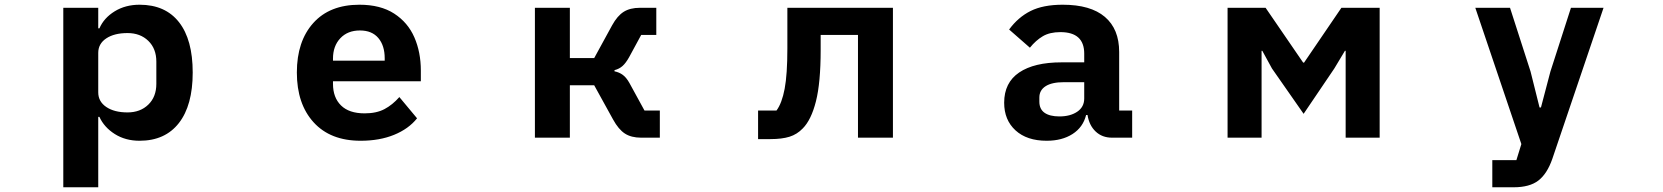

<svg xmlns="http://www.w3.org/2000/svg" viewBox="-20 -583 7040 813"><path d="M248 210V-550H396V-463H401Q420 -507 465.5 -535Q511 -563 571 -563Q680 -563 738 -489Q796 -415 796 -276Q796 -137 737.5 -62Q679 13 571 13Q511 13 466 -15.5Q421 -44 401 -88H396V210ZM642 -228V-322Q642 -377 608 -410Q574 -443 520 -443Q464 -443 430 -420.5Q396 -398 396 -359V-192Q396 -153 430 -130Q464 -107 520 -107Q574 -107 608 -140Q642 -173 642 -228Z M1237 -276Q1237 -408 1306.5 -485.5Q1376 -563 1502 -563Q1591 -563 1649 -525.5Q1707 -488 1734.5 -425Q1762 -362 1762 -284V-239H1390V-228Q1390 -170 1424 -136.5Q1458 -103 1524 -103Q1574 -103 1608 -121Q1642 -139 1671 -172L1746 -82Q1710 -37 1648.5 -12Q1587 13 1507 13Q1379 13 1308 -65Q1237 -143 1237 -276ZM1390 -335V-326H1609V-336Q1609 -390 1582 -422Q1555 -454 1504 -454Q1452 -454 1421 -421Q1390 -388 1390 -335Z M2245 0V-550H2393V-337H2496L2572 -476Q2594 -516 2621 -533Q2648 -550 2690 -550H2759V-435H2695L2644 -341Q2630 -316 2616 -303.5Q2602 -291 2582 -286V-281Q2602 -277 2617 -266Q2632 -255 2645 -232L2709 -115H2774V0H2695Q2653 0 2626 -17.5Q2599 -35 2576 -77L2496 -222H2393V0Z M3190 6V-115H3268Q3291 -146 3302.5 -207Q3314 -268 3314 -378V-550H3761V0H3613V-435H3455V-371Q3455 -233 3435 -154Q3415 -75 3379 -39Q3355 -14 3323 -4Q3291 6 3242 6Z M4232 -148Q4232 -233 4295.5 -276Q4359 -319 4475 -319H4571V-356Q4571 -447 4470 -447Q4425 -447 4395.5 -429.5Q4366 -412 4341 -381L4253 -458Q4291 -510 4344 -536.5Q4397 -563 4480 -563Q4598 -563 4658.5 -511.5Q4719 -460 4719 -363V-115H4774V0H4689Q4647 0 4619.5 -26Q4592 -52 4585 -96H4579Q4566 -44 4521.5 -15.5Q4477 13 4412 13Q4328 13 4280 -31Q4232 -75 4232 -148ZM4571 -166V-235H4485Q4434 -235 4407.5 -218Q4381 -201 4381 -170V-153Q4381 -121 4403 -105.5Q4425 -90 4466 -90Q4512 -90 4541.5 -110Q4571 -130 4571 -166Z M5322 0H5178V-550H5339L5498 -318H5502L5660 -550H5822V0H5678V-368H5675L5630 -293L5500 -101L5366 -293L5325 -368H5322Z M6299 210V95H6401L6422 27L6227 -550H6374L6461 -280L6499 -128H6505L6545 -280L6632 -550H6770L6553 90Q6531 153 6494 181.5Q6457 210 6389 210Z"/></svg>

Font: IBM Plex Sans JP
Style: Bold
Weight: 700
Designer: Mike Abbink; Paul van der Laan; Pieter van Rosmalen; Wujin Sim; Yejin Wi; Jinhee Kim; Boomi Park; Yona Kim; Kichan Ma
Foundry: Sandoll Inc.
Version: Version 1.001